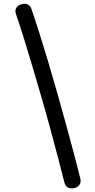

<svg xmlns="http://www.w3.org/2000/svg" viewBox="-20 -870 512 1035"><path d="M151 -817Q170 -762 193 -689.5Q216 -617 240.5 -534.5Q265 -452 289.5 -365.5Q314 -279 337 -195.5Q360 -112 379.5 -38.5Q399 35 413 92Q418 113 408 126.5Q398 140 381 144Q365 148 348.5 141.5Q332 135 327 113Q313 56 293.5 -17.5Q274 -91 251.5 -174.5Q229 -258 204 -344Q179 -430 154.5 -512.5Q130 -595 107.5 -667.5Q85 -740 66 -794Q59 -816 69 -829.5Q79 -843 96 -847Q113 -853 129 -846Q145 -839 151 -817Z"/></svg>

Font: Playpen Sans
Style: Regular
Weight: 400
Designer: Laura Meseguer, Veronika Burian, José Scaglione, Kostas Bartsokas, Vera Evstafieva, Tom Grace, Yorlmar Campos
Foundry: TypeTogether
Version: Version 2.000